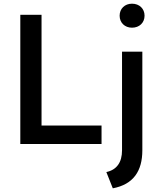

<svg xmlns="http://www.w3.org/2000/svg" viewBox="-20 -780 866 1040"><path d="M90 0H530V-100H205V-700H90ZM695 -630C735 -630 763 -657 763 -695C763 -733 735 -760 695 -760C656 -760 628 -733 628 -695C628 -657 656 -630 695 -630ZM556 152 591 240C703 219 751 146 751 34V-500H641V34C641 100 612 140 556 152Z"/></svg>

Font: Gully Medium
Style: Regular
Weight: 500
Designer: jaikishan Patel
Foundry: MagicType
Version: Version 1.000;Glyphs 3.2 (3242)